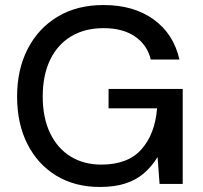

<svg xmlns="http://www.w3.org/2000/svg" viewBox="-20 -732 807 764"><path d="M377 12Q278 12 204 -33Q130 -78 89 -159Q48 -240 48 -348Q48 -455 90 -537Q132 -619 209 -665.5Q286 -712 392 -712Q512 -712 591.5 -654.5Q671 -597 694 -495H580Q566 -553 517.5 -586.5Q469 -620 392 -620Q317 -620 262.5 -587Q208 -554 179 -493Q150 -432 150 -348Q150 -263 179.5 -202Q209 -141 261.5 -109Q314 -77 383 -77Q489 -77 543 -138Q597 -199 605 -301H412V-378H707V0H615L607 -107Q583 -68 551.5 -41.5Q520 -15 477.5 -1.5Q435 12 377 12Z"/></svg>

Font: DM Sans 11pt Medium
Style: Regular
Weight: 500
Version: Version 4.004;gftools[0.9.30]